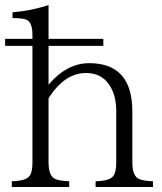

<svg xmlns="http://www.w3.org/2000/svg" viewBox="-20 -753 645 763"><path d="M108.9 -570.8H0.5V-598.6H108.9V-614.3Q108.9 -663.6 85.9 -674.3Q70.3 -681.2 29.8 -681.2V-704.1Q103.5 -710 172.9 -732.9V-598.6H390.6V-570.8H172.9V-416.5Q245.6 -502 334.5 -502Q505.9 -502 505.9 -310.5V-107.9Q505.9 -54.2 531.7 -42Q548.3 -34.2 587.9 -32.7V-9.8H359.9V-32.7Q418.9 -34.2 431.6 -55.7Q441.9 -70.3 441.9 -107.9V-312.5Q441.9 -367.2 420.9 -404.8Q389.6 -462.9 321.8 -462.9Q236.8 -462.9 172.9 -362.8V-107.9Q172.9 -54.2 198.7 -42Q215.3 -34.2 254.9 -32.7V-9.8H26.9V-32.7Q85.9 -34.2 98.6 -55.7Q108.9 -69.8 108.9 -107.9Z"/></svg>

Font: I.MingCP
Style: Regular
Weight: 400
Designer: I.Font Project
Version: Version 8.000; Sep 06, 2022